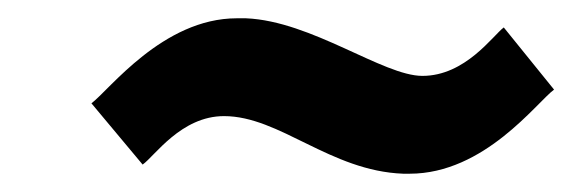

<svg xmlns="http://www.w3.org/2000/svg" viewBox="-20 -455 626 210"><path d="M442 -372C399 -372 321 -432 249 -435H239C158 -435 99 -356 80 -342L136 -275C149 -284 178 -328 225 -328C286 -328 341 -268 421 -265H428C510 -265 567 -343 586 -357L531 -425C519 -416 489 -372 442 -372Z"/></svg>

Font: Bluebird
Style: Obl
Weight: 400
Designer: Jasper
Foundry: Cannot Into Space Fonts
Version: Version 0.98